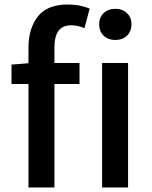

<svg xmlns="http://www.w3.org/2000/svg" viewBox="-20 -830 673 850"><path d="M432 0V-551H547V0ZM490 -653Q459 -653 439 -672Q419 -691 419 -723Q419 -753 439 -772Q459 -791 490 -791Q522 -791 542 -772Q562 -753 562 -723Q562 -691 542 -672Q522 -653 490 -653ZM31 -458V-544L106 -550V-619Q106 -704 147.5 -757Q189 -810 280 -810Q309 -810 333.5 -805Q358 -800 377 -792L354 -705Q340 -712 324 -715Q308 -718 294 -718Q221 -718 221 -620V-551H332V-458H221V0H106V-458Z"/></svg>

Font: Source Han Sans SC Medium
Style: Regular
Weight: 500
Designer: Ryoko NISHIZUKA 西塚涼子 (kana, bopomofo & ideographs); Paul D. Hunt (Latin, Greek & Cyrillic); Sandoll Communications 산돌커뮤니
Foundry: Adobe
Version: Version 2.004;hotconv 1.0.118;makeotfexe 2.5.65603